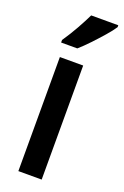

<svg xmlns="http://www.w3.org/2000/svg" viewBox="-149 -812 555 859"><g transform="rotate(20 128.5 -383.0)"><path d="M171 0H60V-543H171ZM257 -757Q244 -737 220 -709.5Q196 -682 169.5 -654Q143 -626 120 -606H43V-618Q70 -658 91 -695.5Q112 -733 128 -766H257Z"/></g></svg>

Font: Noto Sans Khmer UI ExtraCondensed SemiBold
Style: Regular
Weight: 600
Width: 2
Designer: Danh Hong and the Monotype Design Team
Foundry: Monotype Imaging Inc.
Version: Version 2.002; ttfautohint (v1.8.4.7-5d5b)